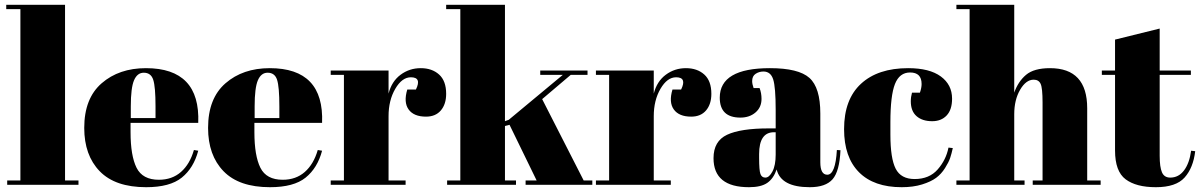

<svg xmlns="http://www.w3.org/2000/svg" viewBox="-20 -770 5000 800"><path d="M6 -750H251V-18H307V0H10V-18H65V-732H6Z M331 -237Q331 -360 403.5 -423Q476 -486 588 -486Q815 -486 806 -258H524V-219Q524 -121 549 -71Q574 -21 642 -21Q697 -21 734 -53.5Q771 -86 788 -145L806 -142Q787 -70 737.5 -30Q688 10 589 10Q460 10 395.5 -56.5Q331 -123 331 -237ZM525 -278H628V-327Q628 -408 618.5 -437.5Q609 -467 579 -467Q552 -467 538.5 -435.5Q525 -404 525 -327Z M847 -237Q847 -360 919.5 -423Q992 -486 1104 -486Q1331 -486 1322 -258H1040V-219Q1040 -121 1065 -71Q1090 -21 1158 -21Q1213 -21 1250 -53.5Q1287 -86 1304 -145L1322 -142Q1303 -70 1253.5 -30Q1204 10 1105 10Q976 10 911.5 -56.5Q847 -123 847 -237ZM1041 -278H1144V-327Q1144 -408 1134.5 -437.5Q1125 -467 1095 -467Q1068 -467 1054.5 -435.5Q1041 -404 1041 -327Z M1692 -448Q1655 -448 1627 -400Q1599 -352 1599 -286V-18H1670V0H1358V-18H1413V-458H1358V-476H1599V-380Q1612 -431 1649 -458.5Q1686 -486 1733 -486Q1780 -486 1809.5 -459.5Q1839 -433 1839 -379Q1839 -336 1817 -310Q1795 -284 1755 -284Q1704 -284 1682.5 -314Q1661 -344 1677 -397H1713Q1738 -448 1692 -448Z M2170 0V-18H2216L2103 -250L2084 -245V-18H2130V0H1843V-18H1898V-732H1839V-750H2084V-265L2100 -271L2325 -458H2231V-476H2428V-458H2358L2239 -357L2412 -18H2448V0Z M2797 -448Q2760 -448 2732 -400Q2704 -352 2704 -286V-18H2775V0H2463V-18H2518V-458H2463V-476H2704V-380Q2717 -431 2754 -458.5Q2791 -486 2838 -486Q2885 -486 2914.5 -459.5Q2944 -433 2944 -379Q2944 -336 2922 -310Q2900 -284 2860 -284Q2809 -284 2787.5 -314Q2766 -344 2782 -397H2818Q2843 -448 2797 -448Z M3183 -235H3212V-312Q3212 -407 3201.5 -439.5Q3191 -472 3161 -472Q3143 -472 3128.5 -462.5Q3114 -453 3114 -432Q3114 -420 3120 -403H3145Q3153 -382 3153 -358Q3153 -323 3128 -301.5Q3103 -280 3065 -280Q2979 -280 2979 -363Q2979 -486 3188 -486Q3307 -486 3352.5 -445.5Q3398 -405 3398 -297V-94Q3398 -42 3427 -42Q3461 -42 3467 -145L3482 -144Q3478 -56 3449 -23Q3420 10 3354 10Q3234 10 3216 -64Q3203 -26 3177 -8Q3151 10 3101 10Q2953 10 2953 -111Q2953 -182 3009.5 -208.5Q3066 -235 3183 -235ZM3169 -30Q3185 -30 3198.5 -55.5Q3212 -81 3212 -126V-219H3205Q3143 -219 3143 -128V-112Q3143 -60 3148.5 -45Q3154 -30 3169 -30Z M3772 -468Q3728 -468 3709 -420Q3690 -372 3690 -261V-209Q3690 -110 3712 -67Q3734 -24 3791 -24Q3852 -24 3887 -64Q3922 -104 3932 -155L3950 -153Q3945 -130 3939 -112Q3933 -94 3917.5 -69.5Q3902 -45 3880.5 -29Q3859 -13 3822 -1.5Q3785 10 3737 10Q3621 10 3559 -52.5Q3497 -115 3497 -232Q3497 -356 3567.5 -421Q3638 -486 3764 -486Q3853 -486 3900 -451.5Q3947 -417 3947 -359Q3947 -313 3924.5 -289Q3902 -265 3864 -265Q3823 -265 3799 -286Q3775 -307 3775 -348Q3775 -366 3780 -384H3813Q3820 -404 3820 -420Q3820 -468 3772 -468Z M3965 -750H4206V-384Q4222 -430 4255 -458Q4288 -486 4355 -486Q4510 -486 4510 -319V-18H4566V0H4283V-18H4324V-343Q4324 -403 4316 -420.5Q4308 -438 4287 -438Q4255 -438 4230.5 -396Q4206 -354 4206 -294V-18H4249V0H3965V-18H4020V-732H3965Z M4626 -143V-458H4571V-476H4626V-605L4812 -651V-476H4942V-458H4812V-121Q4812 -74 4821.5 -52Q4831 -30 4856 -30Q4891 -30 4913.5 -60Q4936 -90 4943 -142L4960 -140Q4952 -71 4916 -30.5Q4880 10 4796 10Q4714 10 4670 -23Q4626 -56 4626 -143Z"/></svg>

Font: Abril Fatface
Style: Regular
Weight: 400
Designer: Veronika Burian, Jos Scaglione
Foundry: TypeTogether
Version: Version 1.001